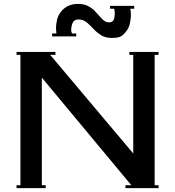

<svg xmlns="http://www.w3.org/2000/svg" viewBox="-20 -967 900 987"><path d="M248 -780V-795H270Q269 -801 268.5 -810Q268 -819 268 -825Q268 -841 273 -864Q278 -887 292 -905Q306 -924 328.5 -935.5Q351 -947 382 -947Q410 -947 430.5 -937Q451 -927 467 -911Q482 -895 501 -873.5Q520 -852 539 -852Q559 -852 564.5 -865.5Q570 -879 570 -901Q570 -909 567 -922H546V-937H670V-922H650Q653 -905 653 -890Q653 -875 648.5 -850.5Q644 -826 631 -809Q618 -791 604 -781.5Q590 -772 555 -772Q522 -772 500.5 -785.5Q479 -799 464 -815Q450 -830 430 -848.5Q410 -867 384 -867Q361 -867 353.5 -849.5Q346 -832 346 -813Q346 -804 350 -795H372V-780ZM65 0V-15H85V-685H65V-700H265V-685H238L665 -178V-685H645V-700H795V-685H775V-15H795V0H625V-15H655L195 -568V-15H215V0Z"/></svg>

Font: Copperplate CC
Style: Regular
Weight: 400
Designer: indestructible type*
Foundry: Cowboy Collective
Version: Version 1.000